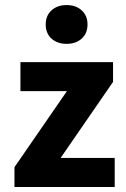

<svg xmlns="http://www.w3.org/2000/svg" viewBox="-20 -743 500 763"><path d="M37.5 0V-78.6L245.9 -380.8H61.2V-496.1H429.2V-417.5L220.9 -115.3H435.8V0ZM244.7 -568.7Q207.7 -568.7 184.6 -589.7Q161.6 -610.7 161.6 -645.8Q161.6 -680.6 184.6 -701.7Q207.7 -722.9 244.7 -722.9Q281.7 -722.9 304.8 -701.7Q327.8 -680.6 327.8 -645.8Q327.8 -610.7 304.8 -589.7Q281.7 -568.7 244.7 -568.7Z"/></svg>

Font: Mada
Style: Regular
Weight: 400
Designer: Khaled Hosny
Version: Version 1.5